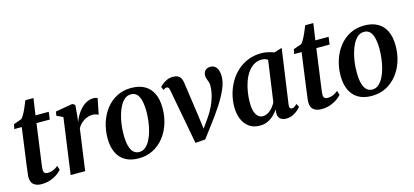

<svg xmlns="http://www.w3.org/2000/svg" viewBox="-59 -1114 3361 1560"><g transform="rotate(-15 1621.5 -334.5)"><path d="M186.5 -181Q183.5 -162 181.8 -147.5Q180 -133 178.8 -121.5Q177.5 -110 177.5 -99Q177.5 -82 186.2 -73.5Q195 -65 211 -65Q238.5 -65 260.8 -75.2Q283 -85.5 300 -100L311.5 -64.5Q297 -47 272.2 -29.8Q247.5 -12.5 214 -1Q180.5 10.5 138.5 10.5Q100.5 10.5 75.2 -8.8Q50 -28 50.5 -72.5Q50.5 -77.5 51 -85Q51.5 -92.5 53 -104Q54.5 -115.5 56.8 -132.8Q59 -150 62 -174.5L103.5 -479.5H40.5L49 -518.5L116.5 -542.5Q129 -554.5 142.2 -579.2Q155.5 -604 167.5 -632.2Q179.5 -660.5 188 -682.5H256.5L236 -542.5H347.5L339 -479.5H227.5Z M386.5 0 451.5 -470.5 398.5 -495.5 405 -529.5 548.5 -554.5 570.5 -540.5 563 -451.5 556.5 -399.5Q566 -427 582 -454.2Q598 -481.5 619.8 -504.5Q641.5 -527.5 668.2 -541.2Q695 -555 725.5 -555Q737.5 -555 746.8 -552.5Q756 -550 760 -547L733 -413.5Q728.5 -417.5 715 -422.2Q701.5 -427 682 -427Q664 -427 645.8 -421.2Q627.5 -415.5 610.8 -405Q594 -394.5 580.2 -380Q566.5 -365.5 557 -348L508.5 0Z M1043 -556.5Q1110 -556.5 1155.8 -530.5Q1201.5 -504.5 1225 -454.8Q1248.5 -405 1248.5 -334Q1249 -266 1229.2 -203.5Q1209.5 -141 1171.5 -92.5Q1133.5 -44 1079.5 -15.8Q1025.5 12.5 957.5 12.5Q891.5 12.5 846 -13.5Q800.5 -39.5 777 -89Q753.5 -138.5 753 -208.5Q753 -278 772.8 -340.5Q792.5 -403 830.2 -451.8Q868 -500.5 921.8 -528.5Q975.5 -556.5 1043 -556.5ZM1028.5 -507Q998.5 -507 975.5 -488Q952.5 -469 935.8 -437.2Q919 -405.5 908 -366Q897 -326.5 891.8 -284.8Q886.5 -243 887 -204.5Q887 -146 897.5 -108.8Q908 -71.5 927.5 -54Q947 -36.5 974.5 -36.5Q1004 -36.5 1026.8 -55.5Q1049.5 -74.5 1066.2 -106.2Q1083 -138 1093.8 -177.5Q1104.5 -217 1109.8 -258.8Q1115 -300.5 1115 -339Q1114.5 -397 1105 -434Q1095.5 -471 1076.5 -489Q1057.5 -507 1028.5 -507Z M1346.5 -454.5Q1344 -470.5 1338.5 -478Q1333 -485.5 1324 -485.5Q1315 -485.5 1308 -481.2Q1301 -477 1294.5 -472.5L1282 -501.5Q1288 -508.5 1303.8 -521.5Q1319.5 -534.5 1342.8 -545.2Q1366 -556 1394 -556Q1420.5 -556 1436.5 -547.5Q1452.5 -539 1460.8 -522.8Q1469 -506.5 1472 -484L1513.5 -192L1533 -42L1498 -43L1575.5 -152Q1607 -196 1627.5 -238.5Q1648 -281 1659 -323Q1670 -365 1671 -407.5Q1671.5 -425 1666.2 -439.8Q1661 -454.5 1655.8 -468.8Q1650.5 -483 1650.5 -498.5Q1650.5 -524 1666.5 -540Q1682.5 -556 1708.5 -556Q1734 -556 1749.8 -542.5Q1765.5 -529 1772.5 -506.5Q1779.5 -484 1779.5 -458Q1780 -412 1755.5 -354.2Q1731 -296.5 1687.2 -229.2Q1643.5 -162 1585.5 -87L1517.5 3.5L1433.5 10L1401 -165Z M2245 -95.5Q2242 -74 2248 -65.8Q2254 -57.5 2264 -57.5Q2272.5 -57.5 2283.2 -63.5Q2294 -69.5 2308.5 -83L2322 -55.5Q2316 -46.5 2298.8 -30.8Q2281.5 -15 2255.8 -2.2Q2230 10.5 2197.5 10.5Q2165.5 10.5 2147.5 -6.5Q2129.5 -23.5 2130 -55.5L2133.5 -84Q2118.5 -61 2095.8 -39.2Q2073 -17.5 2043.5 -3.5Q2014 10.5 1977.5 10.5Q1924 10.5 1887.5 -15.5Q1851 -41.5 1832.2 -86.8Q1813.5 -132 1813.5 -190Q1813.5 -243 1827.2 -295.5Q1841 -348 1867.8 -394.8Q1894.5 -441.5 1934 -477.8Q1973.5 -514 2024.8 -534.8Q2076 -555.5 2138.5 -555.5Q2165 -555.5 2193.2 -549Q2221.5 -542.5 2243 -534L2310 -554ZM2178.5 -489Q2169 -496.5 2156 -500.5Q2143 -504.5 2127.5 -504.5Q2089.5 -504.5 2059.8 -485.8Q2030 -467 2008 -434.8Q1986 -402.5 1972 -361.8Q1958 -321 1951.2 -277Q1944.5 -233 1944.5 -191.5Q1944.5 -146.5 1954 -116.8Q1963.5 -87 1980.5 -72.2Q1997.5 -57.5 2020 -57.5Q2037.5 -57.5 2053.8 -64.8Q2070 -72 2084 -84.5Q2098 -97 2109.8 -112.5Q2121.5 -128 2130 -144.5Z M2540.5 -181Q2537.5 -162 2535.8 -147.5Q2534 -133 2532.8 -121.5Q2531.5 -110 2531.5 -99Q2531.5 -82 2540.2 -73.5Q2549 -65 2565 -65Q2592.5 -65 2614.8 -75.2Q2637 -85.5 2654 -100L2665.5 -64.5Q2651 -47 2626.2 -29.8Q2601.5 -12.5 2568 -1Q2534.5 10.5 2492.5 10.5Q2454.5 10.5 2429.2 -8.8Q2404 -28 2404.5 -72.5Q2404.5 -77.5 2405 -85Q2405.5 -92.5 2407 -104Q2408.5 -115.5 2410.8 -132.8Q2413 -150 2416 -174.5L2457.5 -479.5H2394.5L2403 -518.5L2470.5 -542.5Q2483 -554.5 2496.2 -579.2Q2509.5 -604 2521.5 -632.2Q2533.5 -660.5 2542 -682.5H2610.5L2590 -542.5H2701.5L2693 -479.5H2581.5Z M3003.5 -556.5Q3070.5 -556.5 3116.2 -530.5Q3162 -504.5 3185.5 -454.8Q3209 -405 3209 -334Q3209.5 -266 3189.8 -203.5Q3170 -141 3132 -92.5Q3094 -44 3040 -15.8Q2986 12.5 2918 12.5Q2852 12.5 2806.5 -13.5Q2761 -39.5 2737.5 -89Q2714 -138.5 2713.5 -208.5Q2713.5 -278 2733.2 -340.5Q2753 -403 2790.8 -451.8Q2828.5 -500.5 2882.2 -528.5Q2936 -556.5 3003.5 -556.5ZM2989 -507Q2959 -507 2936 -488Q2913 -469 2896.2 -437.2Q2879.5 -405.5 2868.5 -366Q2857.5 -326.5 2852.2 -284.8Q2847 -243 2847.5 -204.5Q2847.5 -146 2858 -108.8Q2868.5 -71.5 2888 -54Q2907.5 -36.5 2935 -36.5Q2964.5 -36.5 2987.2 -55.5Q3010 -74.5 3026.8 -106.2Q3043.5 -138 3054.2 -177.5Q3065 -217 3070.2 -258.8Q3075.5 -300.5 3075.5 -339Q3075 -397 3065.5 -434Q3056 -471 3037 -489Q3018 -507 2989 -507Z"/></g></svg>

Font: Merriweather 48pt SemiBold
Style: Italic
Weight: 600
Italic angle: -7.8°
Designer: Eben Sorkin
Foundry: Eben Sorkin
Version: Version 2.101